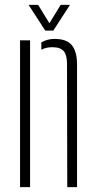

<svg xmlns="http://www.w3.org/2000/svg" viewBox="-20 -765 394 785"><path d="M62 0V-600H103V0ZM255 0 254 -505Q253.5 -541 240 -556.5Q226.5 -572 194 -572Q181.5 -572 170.2 -569.5Q159 -567 149 -561.5V-591.5Q160.5 -598.5 174 -602.2Q187.5 -606 203 -606Q252 -606 273.2 -580.8Q294.5 -555.5 295 -503V0ZM165 -640 97 -745H136L182 -670L228 -745H266L198 -640Z"/></svg>

Font: Big Shoulders Stencil Text SC Thin
Style: Regular
Weight: 100
Designer: Patric King
Foundry: XO Type Co
Version: Version 2.001